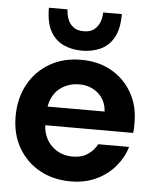

<svg xmlns="http://www.w3.org/2000/svg" viewBox="-52 -762 662 818"><g transform="rotate(5 278.5 -352.5)"><path d="M281 12Q205 12 147 -20.5Q89 -53 56 -110.5Q23 -168 23 -244Q23 -321 55.5 -380.5Q88 -440 146 -474Q204 -508 281 -508Q355 -508 411 -476Q467 -444 498.5 -388.5Q530 -333 530 -264Q530 -254 530 -242Q530 -230 528 -217H152Q156 -160 192 -127Q228 -94 280 -94Q318 -94 344 -111.5Q370 -129 384 -156H516Q502 -109 469 -70.5Q436 -32 388 -10Q340 12 281 12ZM282 -403Q235 -403 200 -376.5Q165 -350 155 -297H399Q396 -345 363 -374Q330 -403 282 -403ZM280 -547Q237 -547 201.5 -563Q166 -579 145 -616Q124 -653 124 -717H204Q204 -696 211.5 -676Q219 -656 235.5 -643Q252 -630 280 -630Q308 -630 324.5 -643Q341 -656 348.5 -676Q356 -696 356 -717H436Q436 -653 415 -616Q394 -579 358.5 -563Q323 -547 280 -547Z"/></g></svg>

Font: HostGroteskBold
Style: Bold
Weight: 700
Designer: Doukan Karapınar based on Poppins by Indian Type Foundry, Jonny Pinhorn
Foundry: Element Type
Version: Version 1.001; ttfautohint (v1.8.4.7-5d5b)